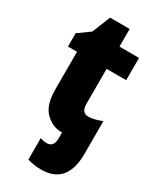

<svg xmlns="http://www.w3.org/2000/svg" viewBox="-226 -734 865 1045"><g transform="rotate(30 207.0 -212.0)"><path d="M226 240Q388 240 388 47V-158Q365 -149 344 -143.5Q323 -138 304 -138Q261 -138 261 -193V-413H384V-553H261V-664H138L92 -550L18 -497V-413H75V-178Q75 -78 119.5 -35Q164 8 217 8H224V44Q224 100 181 100Q160 100 139 92V227Q178 240 226 240Z"/></g></svg>

Font: Noto Sans Display SemiCondensed Black
Style: Regular
Weight: 900
Width: 4
Designer: Monotype Design Team
Foundry: Monotype Imaging Inc.
Version: Version 1.900